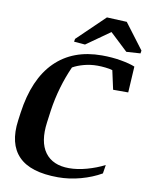

<svg xmlns="http://www.w3.org/2000/svg" viewBox="-96 -946 803 1026"><g transform="rotate(10 306.0 -432.5)"><path d="M34.2 -294.9Q60.1 -481 156 -576.2Q252 -671.4 409.2 -671.4Q464.8 -671.4 513.4 -662.8Q562 -654.3 589.8 -642.6L581.5 -501H499.5L477.1 -603.5Q461.4 -608.4 438.2 -610.8Q415 -613.3 395.5 -613.3Q357.4 -613.3 322 -603.8Q286.6 -594.2 262.2 -580.1Q236.8 -523.9 218.5 -461.2Q200.2 -398.4 190.9 -333.5L182.1 -268.6Q167.5 -161.1 209.2 -104.2Q251 -47.4 339.4 -47.4Q384.8 -47.4 435.8 -61.5Q486.8 -75.7 530.8 -98.1L523.4 -51.3Q474.1 -22.9 412.8 -6.1Q351.6 10.7 290.5 10.7Q140.1 10.7 75.4 -56.2Q10.7 -123 28.3 -251.5ZM609.9 -717.8 533.7 -712.9 437.5 -803.2 309.6 -712.9 249.5 -717.8 252 -733.4 399.9 -876 508.3 -871.1 612.3 -733.4Z"/></g></svg>

Font: Noticia Text
Style: Bold Italic
Weight: 700
Italic angle: -8°
Designer: JM Sole
Foundry: JM Sole
Version: Version 1.003